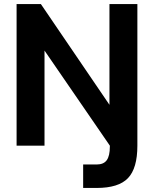

<svg xmlns="http://www.w3.org/2000/svg" viewBox="-20 -720 761 949"><path d="M391 93H458Q492 93 507.5 72Q523 51 523 4V0L200 -470V0H62V-700H182L521 -202V-700H659V0Q659 112 612.5 160.5Q566 209 458 209H391Z"/></svg>

Font: Stavian Bold
Style: Bold
Weight: 700
Version: Version 1.000; ttfautohint (v1.6)